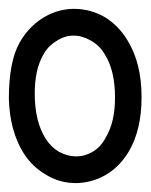

<svg xmlns="http://www.w3.org/2000/svg" viewBox="-37 -662 338 431"><path d="M125 -642.1H128.9Q167 -642.1 199.2 -623Q229.5 -604 249 -571.8Q280.8 -520.5 280.8 -443.8Q280.8 -371.6 252.9 -323.2Q234.4 -291.5 206.1 -272.9Q175.3 -252.9 137.2 -251H132.8Q96.7 -251 65.9 -270Q35.6 -287.6 16.1 -317.9Q-15.1 -368.2 -17.1 -439.9Q-17.1 -523.4 6.8 -565.9Q25.4 -599.1 55.2 -619.1Q87.4 -640.6 125 -642.1ZM128.9 -582H127Q107.4 -582 87.9 -568.8Q69.3 -557.1 59.1 -537.1Q41 -504.4 41 -452.1Q41 -388.7 65.9 -350.1Q78.1 -331.1 96.2 -320.8Q115.2 -311 132.8 -311H134.8Q153.8 -311 171.9 -321.8Q189.5 -332.5 200.2 -353Q221.2 -387.7 221.2 -442.9Q221.2 -503.9 198.2 -540Q186.5 -560.1 167 -570.8Q147.9 -582 128.9 -582Z"/></svg>

Font: Beon
Style: Regular
Weight: 400
Designer: BSozoo
Foundry: BSozoo
Version: Version 1.001;PS 001.001;hotconv 1.0.70;makeotf.lib2.5.58329